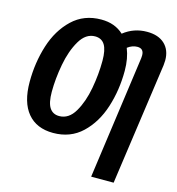

<svg xmlns="http://www.w3.org/2000/svg" viewBox="-130 -820 1052 1139"><g transform="rotate(15 396.5 -250.0)"><path d="M780 -572Q780 -562 778 -542L672 208H534L639 -548Q640 -554 640 -565Q640 -607 600 -607Q569 -607 540 -585Q564 -526 564 -450Q564 -331 530 -225Q496 -119 425 -51.5Q354 16 248 16Q146 16 91 -50Q36 -116 36 -241Q36 -359 69.5 -465.5Q103 -572 174.5 -640Q246 -708 352 -708Q436 -708 489 -658Q552 -708 633 -708Q703 -708 741.5 -671.5Q780 -635 780 -572ZM421 -473Q421 -540 401.5 -571Q382 -602 342 -602Q285 -602 248 -539Q211 -476 194.5 -387Q178 -298 178 -218Q178 -151 198 -120.5Q218 -90 257 -90Q316 -90 352.5 -152.5Q389 -215 405 -303Q421 -391 421 -473Z"/></g></svg>

Font: Fira Sans Extra Condensed SemiBold
Style: Italic
Weight: 600
Width: 3
Italic angle: -8°
Designer: Carrois Corporate & Edenspiekermann AG
Foundry: Carrois Corporate GbR & Edenspiekermann AG
Version: Version 4.203